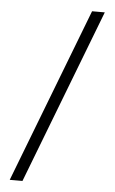

<svg xmlns="http://www.w3.org/2000/svg" viewBox="-55 -708 516 864"><g transform="rotate(5 203.0 -276.0)"><path d="M22.5 118.5 325.5 -669.5H383L80 118.5Z"/></g></svg>

Font: Anek Telugu Medium Light
Style: Regular
Weight: 300
Version: Version 1.003